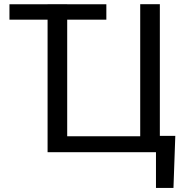

<svg xmlns="http://www.w3.org/2000/svg" viewBox="-20 -731 936 922"><path d="M208.5 -636.7H25.4V-710.4H208.5V-710.9H302.7V-710.4H490.7V-636.7H302.7V-76.7H653.3V-710.9H747.6V-78.6H821.8L813 171.4H729V0H208.5Z"/></svg>

Font: RobotoInd
Style: Regular
Weight: 400
Designer: Google
Version: Version 2.001101; 2014